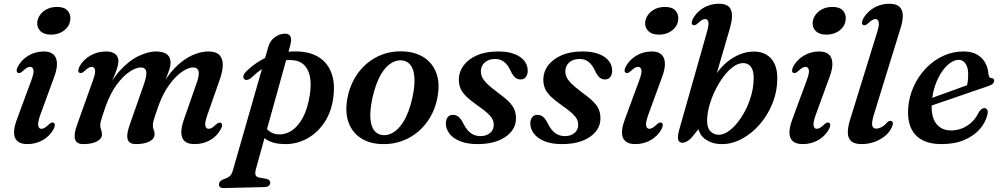

<svg xmlns="http://www.w3.org/2000/svg" viewBox="-20 -738 5206 998"><path d="M188.5 -138Q175 -99.5 178.8 -84Q182.5 -68.5 195 -68.5Q203 -68.5 211.8 -73.5Q220.5 -78.5 233 -90.5Q242 -98.5 247.8 -100.5Q253.5 -102.5 259 -99.5Q265 -96.5 265 -88Q265 -79.5 258.5 -66.5Q239.5 -31.5 203.2 -10.2Q167 11 122 11Q88 11 70.8 -4Q53.5 -19 53 -47.2Q52.5 -75.5 67 -115L143 -321Q157.5 -359.5 153.8 -375Q150 -390.5 137 -390.5Q129 -390.5 120.2 -385.8Q111.5 -381 98.5 -368.5Q90 -361 84.2 -359Q78.5 -357 73 -359.5Q66.5 -362.5 66.5 -371.2Q66.5 -380 73 -392.5Q92 -427.5 128 -449Q164 -470.5 208 -470.5Q239.5 -470.5 256.8 -455.8Q274 -441 276 -412Q278 -383 262.5 -340.5ZM244.5 -558Q208.5 -558 190 -576.5Q171.5 -595 173.5 -621.5Q175.5 -643 188.8 -661.2Q202 -679.5 224.5 -690.8Q247 -702 276.5 -702Q314 -702 331 -683Q348 -664 345.5 -637.5Q344 -615 330.5 -597Q317 -579 295 -568.5Q273 -558 244.5 -558Z M654.5 -90 728.5 -301.5Q744.5 -348 739.8 -367.8Q735 -387.5 712 -387.5Q687 -387.5 653.2 -365Q619.5 -342.5 586.5 -297.8Q553.5 -253 529.5 -186Q519 -156 512.8 -137.2Q506.5 -118.5 503.8 -106.8Q501 -95 501 -87Q501 -73.5 505.5 -63.5Q510 -53.5 510 -40Q510 -17 483.8 -3Q457.5 11 412.5 11Q377.5 11 370 -14.2Q362.5 -39.5 381 -90.5L463.5 -321Q477.5 -359.5 473.8 -375Q470 -390.5 457 -390.5Q449.5 -390.5 440.8 -385.8Q432 -381 419 -368.5Q410.5 -361 404.8 -359Q399 -357 393.5 -359.5Q387 -362.5 387 -371.2Q387 -380 393.5 -392.5Q413 -428 449.8 -449.2Q486.5 -470.5 532 -470.5Q561.5 -470.5 578.5 -457.5Q595.5 -444.5 595.5 -419Q595.5 -404 589.2 -384.8Q583 -365.5 572.2 -339.8Q561.5 -314 547.2 -279.5Q533 -245 517.5 -199.5L513 -217.5Q551 -312.5 600.5 -367.8Q650 -423 700.5 -446.8Q751 -470.5 791 -470.5Q829.5 -470.5 848.5 -455Q867.5 -439.5 866.5 -409Q866 -394.5 860.2 -376.8Q854.5 -359 844.8 -335Q835 -311 821.8 -277.8Q808.5 -244.5 793.5 -199.5L785.5 -217.5Q814 -288.5 849.2 -337Q884.5 -385.5 922 -415Q959.5 -444.5 995.8 -457.5Q1032 -470.5 1062.5 -470.5Q1102.5 -470.5 1120.5 -452Q1138.5 -433.5 1138 -399.8Q1137.5 -366 1121 -320.5L1057 -138Q1043.5 -99.5 1047.5 -84Q1051.5 -68.5 1064 -68.5Q1072.5 -68.5 1081 -73.2Q1089.5 -78 1102 -90.5Q1111.5 -98 1117.2 -100Q1123 -102 1128 -99.5Q1134.5 -96.5 1134.5 -87.8Q1134.5 -79 1127.5 -66.5Q1109 -31 1073 -10Q1037 11 991 11Q957 11 940.2 -3.8Q923.5 -18.5 922.5 -46.8Q921.5 -75 935 -114L1000.5 -301.5Q1017.5 -348 1012 -367.8Q1006.5 -387.5 984 -387.5Q959 -387.5 925.8 -364.8Q892.5 -342 859.8 -297.2Q827 -252.5 803 -186Q792.5 -156 786.2 -137.2Q780 -118.5 777.2 -106.8Q774.5 -95 774.5 -87Q774.5 -73 779 -63.2Q783.5 -53.5 783.5 -40Q783.5 -17 757.2 -3Q731 11 686 11Q662.5 11 651.5 0Q640.5 -11 641.5 -33.5Q642.5 -56 654.5 -90Z M1488 -500 1310.5 139.5Q1305 161 1308.2 171.5Q1311.5 182 1329.5 185.5L1360.5 190.5Q1373.5 193 1379 198.5Q1384.5 204 1384.5 212Q1385 221.5 1376.8 227.8Q1368.5 234 1355 234.5L1142 239.5Q1130.5 240 1124.2 234.5Q1118 229 1118 220.5Q1118 212 1123.2 206Q1128.5 200 1141 194Q1157 189 1166.2 183.2Q1175.5 177.5 1181 169.8Q1186.5 162 1190 149.5L1375 -496Q1379 -509.5 1385.8 -520.2Q1392.5 -531 1401.5 -539Q1410.5 -547 1420.5 -552.2Q1430.5 -557.5 1440.8 -560.2Q1451 -563 1460.5 -563Q1483.5 -563 1490.2 -547.5Q1497 -532 1488 -500ZM1284 -332Q1275 -324.5 1265.2 -322.8Q1255.5 -321 1249 -327.5Q1242.5 -334.5 1246 -345.8Q1249.5 -357 1260.5 -367.5Q1295 -401 1336 -424.8Q1377 -448.5 1425 -460.5Q1473 -472.5 1526.5 -470.5Q1593 -468.5 1637.8 -440.2Q1682.5 -412 1702.5 -359.2Q1722.5 -306.5 1712.5 -230.5Q1702.5 -155.5 1665.5 -100.5Q1628.5 -45.5 1573.5 -16.2Q1518.5 13 1454.5 11Q1399 9.5 1363.8 -13.5Q1328.5 -36.5 1316.5 -75L1351 -91.5Q1363.5 -67.5 1382.2 -54.2Q1401 -41 1427 -39.5Q1464 -37.5 1497 -59.5Q1530 -81.5 1554.8 -127.8Q1579.5 -174 1590.5 -245.5Q1599 -302.5 1590.5 -341.5Q1582 -380.5 1559.8 -401.2Q1537.5 -422 1504.5 -425Q1453 -430 1397 -408.2Q1341 -386.5 1284 -332Z M2070 -471Q2136 -469.5 2182 -440.5Q2228 -411.5 2247.8 -358.8Q2267.5 -306 2254 -232.5Q2244 -177.5 2218 -132Q2192 -86.5 2153.8 -54Q2115.5 -21.5 2068 -4.5Q2020.5 12.5 1967 11Q1902.5 9.5 1857 -19.2Q1811.5 -48 1792 -101Q1772.5 -154 1785.5 -227Q1796 -282.5 1821.5 -328Q1847 -373.5 1884.8 -406Q1922.5 -438.5 1969.5 -455.5Q2016.5 -472.5 2070 -471ZM1967 -36Q1987 -33.5 2006.2 -40.8Q2025.5 -48 2043.2 -64Q2061 -80 2076.2 -104.2Q2091.5 -128.5 2103.5 -160.8Q2115.5 -193 2124 -232.5Q2137 -294.5 2134 -335.8Q2131 -377 2114.5 -399Q2098 -421 2069.5 -424Q2050 -426 2031.2 -418.8Q2012.5 -411.5 1995.2 -395.8Q1978 -380 1963 -355.8Q1948 -331.5 1936 -299Q1924 -266.5 1915.5 -227Q1902.5 -165 1905.2 -123.8Q1908 -82.5 1924.2 -60.8Q1940.5 -39 1967 -36Z M2477 -30.5Q2508 -30.5 2527.2 -46.8Q2546.5 -63 2546.5 -88.5Q2546.5 -104 2540 -117.8Q2533.5 -131.5 2516 -148Q2498.5 -164.5 2464.5 -188Q2427 -214.5 2405.2 -235.2Q2383.5 -256 2374.2 -277.2Q2365 -298.5 2365 -325.5Q2365.5 -365 2389.8 -397.8Q2414 -430.5 2459.5 -450.5Q2505 -470.5 2569.5 -470.5Q2620 -470.5 2654 -457.2Q2688 -444 2705.5 -421.5Q2723 -399 2723 -372Q2723 -349.5 2713 -337.2Q2703 -325 2685.5 -325Q2669.5 -325 2657.2 -335.5Q2645 -346 2633 -372.5Q2619 -401.5 2600 -416.5Q2581 -431.5 2554.5 -431.5Q2520.5 -431.5 2500 -413.5Q2479.5 -395.5 2479.5 -367Q2479.5 -351.5 2486 -337Q2492.5 -322.5 2510.2 -304.5Q2528 -286.5 2561.5 -261.5Q2601.5 -232.5 2623.5 -210.8Q2645.5 -189 2653.8 -168.5Q2662 -148 2662 -123Q2662 -84 2637.5 -53.8Q2613 -23.5 2568.5 -6.2Q2524 11 2463 11Q2408.5 11 2371.5 -4Q2334.5 -19 2316 -43.8Q2297.5 -68.5 2297.5 -95.5Q2297.5 -116.5 2307.2 -128.8Q2317 -141 2334 -141Q2352.5 -141 2365.5 -129.2Q2378.5 -117.5 2390.5 -92Q2408.5 -58 2429.8 -44.2Q2451 -30.5 2477 -30.5Z M2916 -30.5Q2947 -30.5 2966.2 -46.8Q2985.5 -63 2985.5 -88.5Q2985.5 -104 2979 -117.8Q2972.5 -131.5 2955 -148Q2937.5 -164.5 2903.5 -188Q2866 -214.5 2844.2 -235.2Q2822.5 -256 2813.2 -277.2Q2804 -298.5 2804 -325.5Q2804.5 -365 2828.8 -397.8Q2853 -430.5 2898.5 -450.5Q2944 -470.5 3008.5 -470.5Q3059 -470.5 3093 -457.2Q3127 -444 3144.5 -421.5Q3162 -399 3162 -372Q3162 -349.5 3152 -337.2Q3142 -325 3124.5 -325Q3108.5 -325 3096.2 -335.5Q3084 -346 3072 -372.5Q3058 -401.5 3039 -416.5Q3020 -431.5 2993.5 -431.5Q2959.5 -431.5 2939 -413.5Q2918.5 -395.5 2918.5 -367Q2918.5 -351.5 2925 -337Q2931.5 -322.5 2949.2 -304.5Q2967 -286.5 3000.5 -261.5Q3040.5 -232.5 3062.5 -210.8Q3084.5 -189 3092.8 -168.5Q3101 -148 3101 -123Q3101 -84 3076.5 -53.8Q3052 -23.5 3007.5 -6.2Q2963 11 2902 11Q2847.5 11 2810.5 -4Q2773.5 -19 2755 -43.8Q2736.5 -68.5 2736.5 -95.5Q2736.5 -116.5 2746.2 -128.8Q2756 -141 2773 -141Q2791.5 -141 2804.5 -129.2Q2817.5 -117.5 2829.5 -92Q2847.5 -58 2868.8 -44.2Q2890 -30.5 2916 -30.5Z M3348.5 -138Q3335 -99.5 3338.8 -84Q3342.5 -68.5 3355 -68.5Q3363 -68.5 3371.8 -73.5Q3380.5 -78.5 3393 -90.5Q3402 -98.5 3407.8 -100.5Q3413.5 -102.5 3419 -99.5Q3425 -96.5 3425 -88Q3425 -79.5 3418.5 -66.5Q3399.5 -31.5 3363.2 -10.2Q3327 11 3282 11Q3248 11 3230.8 -4Q3213.5 -19 3213 -47.2Q3212.5 -75.5 3227 -115L3303 -321Q3317.5 -359.5 3313.8 -375Q3310 -390.5 3297 -390.5Q3289 -390.5 3280.2 -385.8Q3271.5 -381 3258.5 -368.5Q3250 -361 3244.2 -359Q3238.5 -357 3233 -359.5Q3226.5 -362.5 3226.5 -371.2Q3226.5 -380 3233 -392.5Q3252 -427.5 3288 -449Q3324 -470.5 3368 -470.5Q3399.5 -470.5 3416.8 -455.8Q3434 -441 3436 -412Q3438 -383 3422.5 -340.5ZM3404.5 -558Q3368.5 -558 3350 -576.5Q3331.5 -595 3333.5 -621.5Q3335.5 -643 3348.8 -661.2Q3362 -679.5 3384.5 -690.8Q3407 -702 3436.5 -702Q3474 -702 3491 -683Q3508 -664 3505.5 -637.5Q3504 -615 3490.5 -597Q3477 -579 3455 -568.5Q3433 -558 3404.5 -558Z M3654 -569.5Q3665.5 -608.5 3662 -623.8Q3658.5 -639 3645.5 -639Q3638 -639 3629.2 -634.2Q3620.5 -629.5 3607.5 -617Q3599 -609.5 3593.2 -607.5Q3587.5 -605.5 3582 -608Q3575.5 -611 3575.5 -619.8Q3575.5 -628.5 3582 -641Q3595 -664.5 3615.5 -682Q3636 -699.5 3662 -709Q3688 -718.5 3717.5 -718.5Q3767.5 -718.5 3779.8 -686Q3792 -653.5 3774.5 -593L3679.5 -267.5L3658 -266.5Q3675 -313 3700.8 -350.8Q3726.5 -388.5 3758.5 -415Q3790.5 -441.5 3826.5 -455.8Q3862.5 -470 3899 -470Q3937.5 -470 3964.5 -453.5Q3991.5 -437 4006 -406.2Q4020.5 -375.5 4020.5 -331.5Q4020 -262.5 3995.2 -200.8Q3970.5 -139 3928.8 -91.2Q3887 -43.5 3836.2 -16.2Q3785.5 11 3733.5 11Q3677 11 3640.5 -18.8Q3604 -48.5 3607.5 -106L3631.5 -92.5L3573 -20.5Q3559.5 -7.5 3548.5 -1.8Q3537.5 4 3528 4Q3517 4 3510.5 -2.5Q3504 -9 3503.8 -23.2Q3503.5 -37.5 3510 -62ZM3841 -410Q3816.5 -409.5 3790.5 -390.5Q3764.5 -371.5 3740.8 -339.8Q3717 -308 3697.8 -269Q3678.5 -230 3667.2 -189Q3656 -148 3655.5 -111Q3655 -73.5 3672.8 -55.5Q3690.5 -37.5 3716 -37.5Q3739.5 -37.5 3764.5 -54.2Q3789.5 -71 3813.2 -100.5Q3837 -130 3856 -167.8Q3875 -205.5 3886.2 -247.8Q3897.5 -290 3897.5 -332.5Q3897.5 -361.5 3890 -378.5Q3882.5 -395.5 3869.8 -403Q3857 -410.5 3841 -410Z M4219 -138Q4205.5 -99.5 4209.2 -84Q4213 -68.5 4225.5 -68.5Q4233.5 -68.5 4242.2 -73.5Q4251 -78.5 4263.5 -90.5Q4272.5 -98.5 4278.2 -100.5Q4284 -102.5 4289.5 -99.5Q4295.5 -96.5 4295.5 -88Q4295.5 -79.5 4289 -66.5Q4270 -31.5 4233.8 -10.2Q4197.5 11 4152.5 11Q4118.5 11 4101.2 -4Q4084 -19 4083.5 -47.2Q4083 -75.5 4097.5 -115L4173.5 -321Q4188 -359.5 4184.2 -375Q4180.5 -390.5 4167.5 -390.5Q4159.5 -390.5 4150.8 -385.8Q4142 -381 4129 -368.5Q4120.5 -361 4114.8 -359Q4109 -357 4103.5 -359.5Q4097 -362.5 4097 -371.2Q4097 -380 4103.5 -392.5Q4122.5 -427.5 4158.5 -449Q4194.5 -470.5 4238.5 -470.5Q4270 -470.5 4287.2 -455.8Q4304.5 -441 4306.5 -412Q4308.5 -383 4293 -340.5ZM4275 -558Q4239 -558 4220.5 -576.5Q4202 -595 4204 -621.5Q4206 -643 4219.2 -661.2Q4232.5 -679.5 4255 -690.8Q4277.5 -702 4307 -702Q4344.5 -702 4361.5 -683Q4378.5 -664 4376 -637.5Q4374.5 -615 4361 -597Q4347.5 -579 4325.5 -568.5Q4303.5 -558 4275 -558Z M4661.5 -593 4523.5 -146Q4509.5 -100.5 4513.8 -85Q4518 -69.5 4534 -69.5Q4547.5 -69.5 4562.5 -77.5Q4577.5 -85.5 4590.5 -101Q4597.5 -107.5 4602.8 -109.2Q4608 -111 4613 -109Q4619.5 -107 4620.8 -98.8Q4622 -90.5 4616 -77.5Q4605.5 -52.5 4581.8 -32.5Q4558 -12.5 4526.2 -0.8Q4494.5 11 4458.5 11Q4422.5 11 4405.2 -3.5Q4388 -18 4387 -47Q4386 -76 4400 -120L4539 -569.5Q4551.5 -608.5 4547.5 -623.8Q4543.5 -639 4530.5 -639Q4523 -639 4514.2 -634.2Q4505.5 -629.5 4492.5 -617Q4484 -609.5 4478.2 -607.5Q4472.5 -605.5 4467 -608Q4460.5 -611 4460.5 -619.8Q4460.5 -628.5 4467 -641Q4480 -664.5 4500.8 -682Q4521.5 -699.5 4547.8 -709Q4574 -718.5 4603.5 -718.5Q4637.5 -718.5 4654.2 -703.8Q4671 -689 4672.5 -661Q4674 -633 4661.5 -593Z M4763.5 -207Q4763.5 -207 4781.8 -213.8Q4800 -220.5 4829.5 -231Q4859 -241.5 4893 -253.8Q4927 -266 4959.5 -277.8Q4992 -289.5 5016 -298.5L5003 -282Q5007.5 -295.5 5010 -313Q5012.5 -330.5 5012.5 -354Q5012.5 -386 4999.2 -406.5Q4986 -427 4963.5 -427Q4941.5 -427 4918.5 -410.5Q4895.5 -394 4875.2 -364.2Q4855 -334.5 4841 -294.2Q4827 -254 4823.5 -207Q4818 -134 4845.2 -97Q4872.5 -60 4924 -60Q4954 -60 4981.8 -71.2Q5009.5 -82.5 5032 -104Q5054.5 -125.5 5068 -155.5Q5076.5 -167.5 5083 -171.8Q5089.5 -176 5097 -176Q5106 -175.5 5111.2 -167.8Q5116.5 -160 5112.5 -143Q5104 -103.5 5074 -68.2Q5044 -33 4993.8 -11Q4943.5 11 4873 11Q4811.5 11 4771.5 -11.5Q4731.5 -34 4714 -75.5Q4696.5 -117 4700.5 -175Q4705 -235 4729.2 -288.5Q4753.5 -342 4792.8 -383Q4832 -424 4882 -447.2Q4932 -470.5 4988 -470.5Q5030 -470.5 5058 -454.8Q5086 -439 5100.8 -412.2Q5115.5 -385.5 5118 -352Q5119 -344 5122.5 -338.2Q5126 -332.5 5133 -332Q5140 -332 5143.8 -328.5Q5147.5 -325 5147.5 -318.5Q5147.5 -310 5140.2 -302.8Q5133 -295.5 5113 -289Q5092.5 -282 5059.2 -270.8Q5026 -259.5 4987.2 -246Q4948.5 -232.5 4909.5 -219.2Q4870.5 -206 4838.5 -195Q4806.5 -184 4787 -177.2Q4767.5 -170.5 4767.5 -170.5Z"/></svg>

Font: Fraunces Medium
Style: Italic
Weight: 500
Italic angle: -16°
Version: Version 1.000;[b76b70a41]